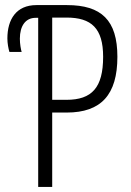

<svg xmlns="http://www.w3.org/2000/svg" viewBox="-20 -734 513 754"><path d="M130 0H185V-292H242C377 -292 441 -362 441 -511C441 -655 378 -714 243 -714H123C44 -714 9 -658 9 -583C9 -564 13 -543 17 -530H65C62 -540 58 -561 58 -582C58 -632 80 -664 120 -664H130ZM185 -342V-665H241C339 -665 385 -623 385 -511C385 -390 341 -342 241 -342Z"/></svg>

Font: Noto Sans UI Condensed Light
Style: Regular
Weight: 300
Width: 3
Designer: Monotype Design Team
Foundry: Monotype Imaging Inc.
Version: Version 1.901